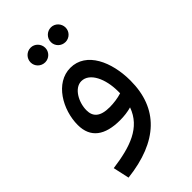

<svg xmlns="http://www.w3.org/2000/svg" viewBox="-235 -613 916 916"><g transform="rotate(-45 223.5 -154.5)"><path d="M303 -440C330 -440 352 -462 352 -489C352 -516 330 -539 303 -539C275 -539 253 -516 253 -489C253 -462 275 -440 303 -440ZM166 -440C193 -440 215 -462 215 -489C215 -516 193 -539 166 -539C138 -539 116 -516 116 -489C116 -462 138 -440 166 -440ZM58 230C278 205 392 96 392 -91C392 -217 339 -337 232 -337C130 -337 64 -221 64 -119C64 -33 121 8 223 8C249 8 276 5 300 -2C264 99 167 131 40 148ZM143 -139C143 -193 177 -255 224 -255C280 -255 314 -180 314 -97C314 -92 314 -87 314 -83C289 -75 259 -71 232 -71C167 -71 143 -97 143 -139Z"/></g></svg>

Font: Noto Sans Arabic
Style: Regular
Weight: 400
Designer: Monotype Design Team, Nadine Chahine, Nizar Qandah and Khaled Hosny
Foundry: Monotype Imaging Inc.
Version: Version 2.012